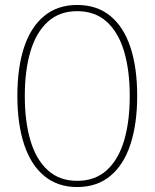

<svg xmlns="http://www.w3.org/2000/svg" viewBox="-20 -744 623 774"><path d="M291 10Q212 10 158 -35Q104 -80 77 -162.5Q50 -245 50 -358Q50 -471 77 -553Q104 -635 158 -679.5Q212 -724 291 -724Q371 -724 425 -679.5Q479 -635 506 -553Q533 -471 533 -358Q533 -245 506 -162.5Q479 -80 425 -35Q371 10 291 10ZM291 -15Q363 -15 410 -57.5Q457 -100 480 -176.5Q503 -253 503 -357Q503 -461 480 -537.5Q457 -614 410 -656.5Q363 -699 291 -699Q220 -699 173 -656.5Q126 -614 103 -537.5Q80 -461 80 -357Q80 -253 103 -176.5Q126 -100 173 -57.5Q220 -15 291 -15Z"/></svg>

Font: Noto Serif Condensed Thin
Style: Regular
Weight: 100
Width: 3
Designer: Monotype Design Team
Foundry: Monotype Imaging Inc.
Version: Version 2.013; ttfautohint (v1.8.4.7-5d5b)